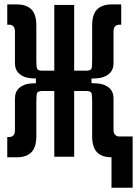

<svg xmlns="http://www.w3.org/2000/svg" viewBox="-20 -716 626 877"><path d="M13.2 2.4V-90.3H24.4Q33.7 -90.3 41 -97.7Q48.3 -105 48.3 -121.6V-266.1Q48.3 -297.9 69.1 -315.4Q89.8 -333 123.5 -335L144 -335.9V-357.4L123.5 -358.4Q89.8 -360.4 69.1 -378.2Q48.3 -396 48.3 -427.2V-571.8Q48.3 -588.4 41 -595.7Q33.7 -603 24.4 -603H13.2V-695.8H57.1Q100.6 -695.8 123.3 -673.1Q146 -650.4 146 -599.6V-437.5Q146 -410.6 149.7 -401.9Q153.3 -393.1 174.3 -393.1H228V-693.4H318.8V-393.1H372.6Q394 -393.1 397.5 -401.9Q400.9 -410.6 400.9 -437.5V-599.6Q400.9 -650.4 423.6 -673.1Q446.3 -695.8 489.7 -695.8H533.7V-603H522.5Q513.2 -603 505.9 -595.7Q498.5 -588.4 498.5 -571.8V-427.2Q498.5 -396 477.8 -378.4Q457 -360.8 423.3 -358.4L397.9 -356.9V-336.4L423.3 -335Q457 -333 477.8 -315.4Q498.5 -297.9 498.5 -266.1V-124Q498.5 -107.4 505.9 -100.1Q513.2 -92.8 522.5 -92.8H585.9V141.6H489.3V2.4Q445.8 2.4 423.3 -20.5Q400.9 -43.5 400.9 -93.8V-255.9Q400.9 -282.7 397.5 -291.5Q394 -300.3 372.6 -300.3H318.8V0H228V-300.3H174.3Q153.3 -300.3 149.7 -291.5Q146 -282.7 146 -255.9V-93.8Q146 -43.5 123.3 -20.5Q100.6 2.4 57.1 2.4Z"/></svg>

Font: CaskaydiaMono NF
Style: Regular
Weight: 400
Designer: Aaron Bell
Foundry: Saja Typeworks
Version: Version 2111.001; ttfautohint (v1.8.4);Nerd Fonts 3.1.1